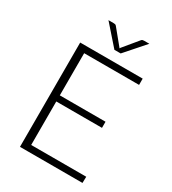

<svg xmlns="http://www.w3.org/2000/svg" viewBox="-214 -1016 1009 1128"><g transform="rotate(30 290.0 -452.0)"><path d="M529.5 -42.5 528.5 0H104.5V-707.5H528.5V-665H156V-379H466V-337.5H156V-42.5ZM460 -904.5 342.5 -771H300L182.5 -904.5H218Q222 -904.5 227.5 -903.5Q233 -902.5 237 -897L317.5 -799L321.5 -793.5Q322.5 -796 325 -799L406 -897Q410 -902.5 415.2 -903.5Q420.5 -904.5 424.5 -904.5Z"/></g></svg>

Font: LatoLatin Light
Style: Regular
Weight: 300
Designer: Lukasz Dziedzic with Adam Twardoch and Botio Nikoltchev
Foundry: tyPoland Lukasz Dziedzic
Version: Version 2.015; 2015-08-06; http://www.latofonts.com/